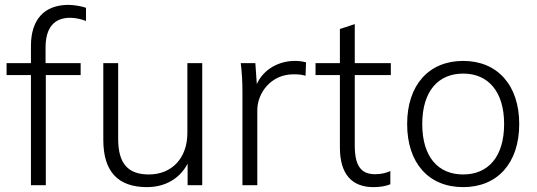

<svg xmlns="http://www.w3.org/2000/svg" viewBox="-20 -760 2202 788"><path d="M107 0H168V-452H311V-501H167V-565C167 -646 202 -687 268 -687C293 -687 317 -680 333 -674V-728C316 -734 285 -740 261 -740C162 -740 107 -680 107 -572V-501H7V-452H107Z M583 8C657 8 717 -26 750 -88V0H810V-501H749V-214C749 -112 686 -44 591 -44C505 -44 465 -89 465 -190V-501H404V-186C404 -55 465 8 583 8Z M975 -384V0H1036V-308C1036 -378 1092 -455 1184 -455C1203 -455 1219 -454 1234 -449L1236 -504C1222 -508 1208 -510 1190 -510C1128 -510 1063 -479 1034 -415L1028 -501H968C973 -463 975 -422 975 -384Z M1513 8C1538 8 1565 4 1582 -4V-58C1567 -51 1546 -45 1520 -45C1461 -45 1436 -80 1436 -164V-452H1584V-501H1436V-661L1375 -641V-501H1275V-452H1375V-155C1375 -45 1424 8 1513 8Z M1881 8C2021 8 2111 -90 2111 -251C2111 -411 2021 -510 1881 -510C1740 -510 1651 -411 1651 -251C1651 -90 1740 8 1881 8ZM1881 -44C1778 -44 1713 -116 1713 -251C1713 -385 1778 -458 1881 -458C1983 -458 2049 -385 2049 -251C2049 -116 1983 -44 1881 -44Z"/></svg>

Font: Poppy and Pepper Light
Style: Regular
Weight: 300
Designer: Thy Ha
Foundry: Thy Ha
Version: Version 0.001;Glyphs 3.2 (3227)